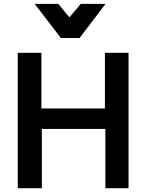

<svg xmlns="http://www.w3.org/2000/svg" viewBox="-20 -988 808 1008"><path d="M299.3 -788.6 162.1 -967.8H286.1L344.2 -897L404.3 -967.8H534.2L397.9 -788.6ZM73.2 0V-710.9H197.3V-418.5H530.8V-710.9H654.8V0H533.2V-311H199.7V0Z"/></svg>

Font: Ride
Style: Bold
Weight: 700
Version: Version 3.000